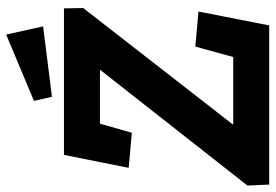

<svg xmlns="http://www.w3.org/2000/svg" viewBox="-154 -720 873 608"><g transform="rotate(-90 282.0 -416.5)"><path d="M502 -716 279 -688 266 -745 476 -833ZM505 0H1L-2 -69L364 -535V-536H194L165 -435L54 -445L95 -650H559L560 -589L192 -116V-114H405L438 -234L549 -224Z"/></g></svg>

Font: Zilla Slab
Style: Bold Italic
Weight: 700
Italic angle: -6°
Designer: Typotheque.com
Foundry: Typotheque type foundry
Version: Version 1.1; 2017; ttfautohint (v1.6)